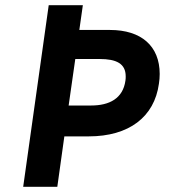

<svg xmlns="http://www.w3.org/2000/svg" viewBox="-20 -717 651 737"><path d="M69 0H200L227 -193.5H320.5C475 -193.5 572.5 -268 590 -395.5C592 -408.5 593 -421 593 -433C593 -540.5 522 -602 402.5 -602H284.5L298 -697H167ZM243.5 -312 269 -490.5H362.5C426.5 -490.5 462.5 -473 462.5 -424C462.5 -419 462.5 -413 461.5 -407.5C452 -339 400 -312 329.5 -312Z"/></svg>

Font: HK Grotesk ExtraBold
Style: Italic
Weight: 800
Italic angle: -16°
Designer: Alfredo Marco Pradil
Foundry: Hanken Design Co.
Version: Version 3.001;FEAKit 1.0